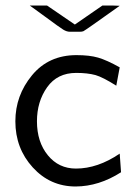

<svg xmlns="http://www.w3.org/2000/svg" viewBox="-20 -659 484 690"><path d="M35.2 -223.1Q35.2 -315.9 95 -388.4Q154.8 -460.9 254.9 -460.9Q301.8 -460.9 332.8 -451.9Q363.8 -442.9 410.2 -417L397.9 -351.1Q349.1 -381.8 323.2 -389.2Q294.4 -397 253.9 -397Q186 -397 149.4 -345.5Q112.8 -293.9 112.8 -223.1Q112.8 -148.9 151.9 -101.1Q190.9 -53.2 252.9 -53.2Q331.1 -53.2 410.2 -106.9L415 -40Q335.9 10.7 252 11.2Q160.2 11.2 97.7 -57.4Q35.2 -126 35.2 -223.1ZM86.9 -639.2H148.9L249 -570.8L348.1 -639.2H382.8L410.2 -638.2Q287.1 -550.3 279.8 -546.9Q274.9 -544.9 267.1 -544.9H231Q219.7 -544.9 207.3 -552.5Q194.8 -560.1 142.1 -599.1Q108.9 -623 86.9 -639.2Z"/></svg>

Font: CMU Sans Serif
Style: Medium
Weight: 500
Version: Version 0.7.0